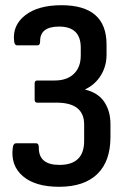

<svg xmlns="http://www.w3.org/2000/svg" viewBox="-20 -521 491 737"><path d="M207 196Q115 196 67.5 155Q20 114 29 46Q31 29 42 29H119Q129 29 129 45Q128 112 208 112Q303 112 303 20V-43Q303 -127 197 -127H123Q113 -127 113 -138V-201Q113 -212 123 -212H190Q237 -212 263.5 -237.5Q290 -263 290 -308V-338Q290 -419 207 -419Q133 -419 134 -362Q134 -347 124 -347H46Q35 -347 34 -365Q28 -425 77.5 -463Q127 -501 216 -501Q389 -501 389 -350V-311Q389 -267 367 -231.5Q345 -196 307 -178V-177Q357 -165 380.5 -129.5Q404 -94 404 -45V5Q404 98 353.5 147Q303 196 207 196Z"/></svg>

Font: Sofia Sans Extra Cond
Style: Bold
Weight: 700
Width: 1
Designer: Botio Nikoltchev, Ani Petrova
Foundry: lettersoup
Version: Version 4.100; ttfautohint (v1.8.3)